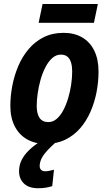

<svg xmlns="http://www.w3.org/2000/svg" viewBox="-20 -723 555 978"><path d="M212.9 9.8Q158.2 9.8 117.7 -13.4Q77.1 -36.6 54.9 -80.1Q32.7 -123.5 32.7 -183.6Q32.7 -233.9 42.7 -286.1Q52.7 -338.4 73.2 -386.7Q93.8 -435.1 126 -473.1Q158.2 -511.2 202.4 -533.4Q246.6 -555.7 303.7 -555.7Q358.9 -555.7 398.9 -532.2Q439 -508.8 460.4 -464.6Q481.9 -420.4 481.9 -358.4Q481.9 -306.6 471.9 -254.4Q461.9 -202.1 441.2 -154.5Q420.4 -106.9 388.7 -70.1Q356.9 -33.2 313 -11.7Q269 9.8 212.9 9.8ZM226.1 -101.1Q249 -101.1 268.1 -116.9Q287.1 -132.8 301.8 -160.2Q316.4 -187.5 326.7 -221.2Q336.9 -254.9 342.3 -290.5Q347.7 -326.2 347.7 -358.9Q347.7 -384.8 342 -404.1Q336.4 -423.3 323.7 -434.1Q311 -444.8 290 -444.8Q265.6 -444.8 245.8 -427Q226.1 -409.2 211.2 -380.1Q196.3 -351.1 186.5 -316.4Q176.8 -281.7 171.9 -246.8Q167 -211.9 167 -183.1Q167 -143.6 181.6 -122.3Q196.3 -101.1 226.1 -101.1ZM176.8 -606.9 196.8 -702.6H478.5L458.5 -606.9ZM173.8 235.8Q127 235.8 102.1 211.9Q77.1 188 77.1 149.4Q77.1 118.2 90.1 92.3Q103 66.4 126.2 43.7Q149.4 21 180.2 0H266.1Q241.2 22 222.4 42Q203.6 62 193.1 81.5Q182.6 101.1 182.1 122.1Q182.1 135.3 189.7 142.3Q197.3 149.4 209 149.4Q220.2 149.4 231.4 147Q242.7 144.5 254.9 141.6L246.1 225.1Q229.5 230.5 211.9 233.2Q194.3 235.8 173.8 235.8Z"/></svg>

Font: Open Sans SemiCondensed
Style: Bold Italic
Weight: 700
Width: 4
Italic angle: -12°
Designer: Monotype Design Team
Foundry: Monotype Imaging Inc.
Version: Version 3.003